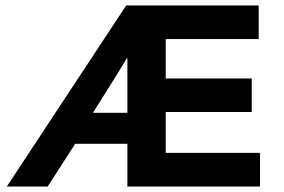

<svg xmlns="http://www.w3.org/2000/svg" viewBox="-20 -682 1040 702"><path d="M443.8 -468.8 402.3 -400.9 319.8 -269.5H445.8V-468.8ZM445.8 -156.2H254.9L154.3 0H4.9L441.4 -662.1H925.8V-539.1H585.9V-395H900.4V-272.5H585.9V-123H930.7V0H445.8Z"/></svg>

Font: PT Astra Sans
Style: Bold
Weight: 700
Designer: A.Korolkova, I. Chaeva
Foundry: ParaType Ltd
Version: Version 1.001; ttfautohint (v1.6)